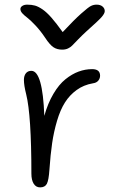

<svg xmlns="http://www.w3.org/2000/svg" viewBox="-20 -832 493 827"><path d="M396 -812Q412.1 -812 421.6 -804Q431.2 -795.9 431.2 -784.2Q431.2 -773.9 417.5 -758.3Q403.8 -742.7 352.1 -696.8Q334 -680.2 315.9 -661.6Q297.9 -643.1 290.8 -635.7Q283.7 -628.4 272.9 -623.3Q262.2 -618.2 248 -618.2Q225.6 -618.2 210 -628.7Q194.3 -639.2 174.8 -668.9Q154.3 -699.7 132.3 -722.9Q110.4 -746.1 97.7 -755.6Q85 -765.1 76.4 -774.4Q67.9 -783.7 67.9 -793Q67.9 -801.3 76.2 -806.6Q84.5 -812 97.2 -812Q116.2 -812 130.9 -807.9Q145.5 -803.7 163.6 -791.3Q181.6 -778.8 202.1 -755.4Q222.7 -731.9 250 -693.8Q299.8 -747.1 330.1 -773.9Q360.4 -800.8 371.8 -806.4Q383.3 -812 396 -812ZM152.8 -24.9Q134.8 -24.9 125 -40.8Q115.2 -56.6 115.2 -84Q115.2 -335.4 92.8 -425.8Q83 -464.4 83 -487.8Q83 -505.4 91.3 -516.1Q99.6 -526.9 115.2 -526.9Q163.6 -526.9 170.9 -333Q186 -387.2 210 -427.7Q233.9 -468.3 262 -490.7Q290 -513.2 318.6 -523.7Q347.2 -534.2 377 -534.2Q411.1 -534.2 411.1 -505.9Q411.1 -494.1 403.3 -484.6Q395.5 -475.1 379.9 -473.1Q340.3 -466.3 310.1 -444.3Q279.8 -422.4 259.8 -390.6Q239.7 -358.9 225.8 -312Q211.9 -265.1 204.6 -215.6Q197.3 -166 192.9 -101.1Q189.9 -56.2 181.9 -40.5Q173.8 -24.9 152.8 -24.9Z"/></svg>

Font: Shantell Sans Bouncy
Style: Regular
Weight: 300
Designer: Stephen Nixon, Anya Danilova, Shantell Martin
Foundry: Arrow Type
Version: Version 1.006;[9816181b4]